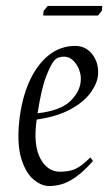

<svg xmlns="http://www.w3.org/2000/svg" viewBox="-20 -614 369 644"><path d="M145 10Q119 10 93 -11.5Q67 -33 52 -80Q37 -127 44 -203Q52 -281 77.5 -338.5Q103 -396 142.5 -428Q182 -460 232 -460Q268 -460 289.5 -432Q311 -404 309 -366Q308 -338 286 -306Q264 -274 218.5 -248.5Q173 -223 103 -213Q91 -128 115 -83Q139 -38 181 -38Q211 -38 232 -47Q253 -56 283 -86L292 -74Q259 -37 232.5 -19Q206 -1 185 4.5Q164 10 145 10ZM106 -234Q184 -243 217 -276Q250 -309 251 -346Q252 -363 245 -381Q238 -399 225 -411.5Q212 -424 194 -424Q187 -424 178 -421.5Q169 -419 162 -411Q150 -397 134.5 -357Q119 -317 106 -234ZM125 -562 126 -577 140 -594H323L322 -579L309 -562Z"/></svg>

Font: Ancizar Serif Light
Style: Italic
Weight: 300
Italic angle: -4°
Designer: Cesar Puertas, Viviana Monsalve, Julian Moncada, Julian Prieto, Jose Castro, Felipe Aragon, Mariel Hernandez, Sara Alarc
Version: Version 8.100